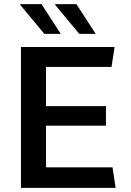

<svg xmlns="http://www.w3.org/2000/svg" viewBox="-20 -915 640 935"><path d="M82 0V-686H538L523 -589H204V-398H496V-303H204V-100H528L543 0ZM366 -750 248 -892 250 -895H352L446 -750ZM196 -750 78 -892 79 -895H182L276 -750Z"/></svg>

Font: Chivo Mono Medium
Style: Regular
Weight: 500
Monospace: yes
Designer: Hector Gatti
Foundry: Omnibus-Type
Version: Version 1.008